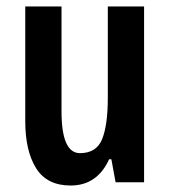

<svg xmlns="http://www.w3.org/2000/svg" viewBox="-20 -563 524 593"><path d="M425 -543V0H337L324 -71H317Q280 10 198 10Q125 10 91.5 -43.5Q58 -97 58 -189V-543H170V-219Q170 -90 227 -90Q278 -90 295.5 -133.5Q313 -177 313 -262V-543Z"/></svg>

Font: Noto Sans Ethiopic ExtraCondensed SemiBold
Style: Regular
Weight: 600
Width: 2
Designer: Monotype Design Team
Foundry: Monotype Imaging Inc.
Version: Version 2.102; ttfautohint (v1.8.4.7-5d5b)